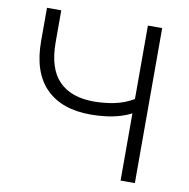

<svg xmlns="http://www.w3.org/2000/svg" viewBox="-79 -783 848 860"><g transform="rotate(10 345.0 -352.5)"><path d="M525 0V-306Q503 -294 472.5 -285Q442 -276 408 -272Q374 -268 341 -268Q209 -268 137.5 -340Q66 -412 66 -554V-705H131V-561Q131 -441 186 -384.5Q241 -328 345 -328Q392 -328 438.5 -337.5Q485 -347 525 -371V-705H590V0Z"/></g></svg>

Font: Nunito Sans 10pt Light
Style: Regular
Weight: 300
Designer: Vernon Adams
Foundry: Vernon Adams
Version: Version 3.101;gftools[0.9.27]